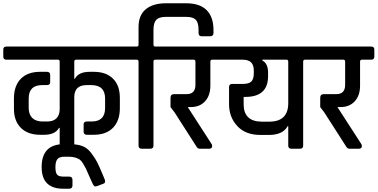

<svg xmlns="http://www.w3.org/2000/svg" viewBox="-44 -907 2303 1171"><path d="M409 -531V-427H413Q435 -469 503 -469H528Q603 -469 645 -427.5Q687 -386 687 -310V-244Q686 -169 644.5 -127Q603 -85 528 -85H486Q466 -85 466 -104V-148Q466 -166 486 -166H515Q597 -166 597 -249V-306Q597 -388 512 -388H485Q409 -388 409 -314V-20Q409 0 389 0H338Q320 0 320 -20V-127H316Q292 -85 226 -85H201Q126 -85 83.5 -127Q41 -169 41 -244V-310Q42 -385 83.5 -427Q125 -469 201 -469H242Q262 -469 262 -450V-407Q262 -388 242 -388H213Q131 -388 131 -306V-249Q131 -209 153 -187.5Q175 -166 216 -166H244Q281 -166 300.5 -185.5Q320 -205 320 -241V-531Q320 -543 309 -543H-5Q-24 -543 -24 -562V-605Q-24 -623 -5 -623H733Q753 -623 753 -605V-562Q753 -543 733 -543H420Q409 -543 409 -531Z M210 112Q210 -28 347 -28H380Q426 -28 457.5 -16.5Q489 -5 513 27Q537 59 549 83Q561 107 573.5 137Q586 167 587.5 170Q589 173 590.5 177.5Q592 182 594.5 187Q597 192 597 201Q597 210 585 214Q546 230 537.5 230Q529 230 520.5 212.5Q512 195 499 164.5Q486 134 480 121.5Q474 109 463 91Q452 73 442 66Q415 49 378 49H347Q317 49 305.5 64.5Q294 80 294 112Q294 144 303.5 157Q313 170 342 170H377Q398 170 398 190V224Q398 244 377 244H342Q210 244 210 112Z M968 -887H1092Q1175 -887 1216.5 -845Q1258 -803 1258 -725V-706Q1258 -686 1238 -686H1185Q1167 -686 1167 -706V-724Q1167 -769 1150 -786.5Q1133 -804 1092 -804H967Q926 -804 909 -786Q892 -768 892 -724V-635Q892 -623 903 -623H968Q988 -623 988 -605V-562Q988 -543 968 -543H903Q892 -543 892 -531V-19Q892 0 873 0H820Q801 0 801 -19V-531Q801 -543 790 -543H725Q705 -543 705 -562V-605Q705 -623 725 -623H790Q801 -623 801 -635V-742Q801 -814 845 -850.5Q889 -887 968 -887Z M1148 -390V-531Q1148 -542 1138 -543H959Q940 -543 940 -562V-605Q940 -623 959 -623H1307Q1326 -623 1326 -605V-562Q1326 -543 1307 -543H1250Q1239 -543 1239 -531V-385Q1239 -324 1206.5 -289Q1174 -254 1120 -254H1101L1245 -31Q1250 -24 1250 -18Q1250 0 1233 0H1174Q1162 0 1155 -12L1021 -221L996 -254V-311Q996 -333 1019 -333H1095Q1148 -333 1148 -390Z M1703 -543H1556V-538Q1591 -520 1591 -464V-443Q1591 -316 1453 -316H1442V-271Q1442 -165 1554 -165H1598Q1714 -165 1714 -278V-531Q1714 -543 1703 -543ZM1504 -461V-475Q1504 -510 1487.5 -526.5Q1471 -543 1435 -543H1297Q1278 -543 1278 -562V-605Q1278 -623 1297 -623H1882Q1901 -623 1901 -605V-562Q1901 -543 1882 -543H1816Q1805 -543 1805 -531V-19Q1805 0 1786 0H1733Q1714 0 1714 -19V-137H1710Q1681 -84 1596 -84H1544Q1453 -84 1403 -138.5Q1353 -193 1353 -271V-376Q1353 -395 1372 -395H1435Q1473 -395 1488.5 -409.5Q1504 -424 1504 -461Z M2061 -390V-531Q2061 -542 2051 -543H1872Q1853 -543 1853 -562V-605Q1853 -623 1872 -623H2220Q2239 -623 2239 -605V-562Q2239 -543 2220 -543H2163Q2152 -543 2152 -531V-385Q2152 -324 2119.5 -289Q2087 -254 2033 -254H2014L2158 -31Q2163 -24 2163 -18Q2163 0 2146 0H2087Q2075 0 2068 -12L1934 -221L1909 -254V-311Q1909 -333 1932 -333H2008Q2061 -333 2061 -390Z"/></svg>

Font: Rajdhani Semibold
Style: Regular
Weight: 600
Designer: Satya Rajpurohit, Jyotish Sonowal
Foundry: Indian Type Foundry
Version: Version 1.200;PS 1.0;hotconv 1.0.78;makeotf.lib2.5.61930; tt